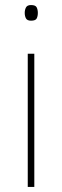

<svg xmlns="http://www.w3.org/2000/svg" viewBox="-20 -741 247 761"><path d="M116 -528V0H90V-528ZM103 -721Q121 -721 125.5 -711.5Q130 -702 130 -690Q130 -677 125.5 -668Q121 -659 103 -659Q88 -659 83 -668Q78 -677 78 -690Q78 -702 83 -711.5Q88 -721 103 -721Z"/></svg>

Font: Noto Sans Hebrew Thin Thin
Style: Regular
Weight: 250
Version: Version 3.001